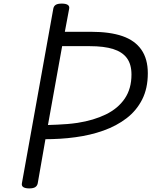

<svg xmlns="http://www.w3.org/2000/svg" viewBox="-20 -1035 843 1069"><path d="M143 14Q121 14 110 7Q99 0 102 -15L277 -988Q280 -1002 291 -1008.5Q302 -1015 324 -1015Q346 -1015 357 -1008Q368 -1001 365 -986L341 -858H487Q592 -858 661.5 -834Q731 -810 767 -758.5Q803 -707 803 -627Q803 -543 771.5 -481Q740 -419 684.5 -376.5Q629 -334 556 -308Q483 -282 400 -271Q357 -265 314 -262.5Q271 -260 233 -260L190 -14Q187 0 176 7Q165 14 143 14ZM247 -339Q272 -340 299.5 -341Q327 -342 356 -344.5Q385 -347 412 -351Q502 -365 569.5 -398Q637 -431 674.5 -486Q712 -541 712 -620Q712 -677 686.5 -711.5Q661 -746 610 -762Q559 -778 480 -778H326Z"/></svg>

Font: Playwrite ZA
Style: Regular
Weight: 400
Designer: Veronika Burian, José Scaglione
Foundry: TypeTogether
Version: Version 1.002